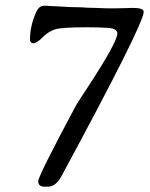

<svg xmlns="http://www.w3.org/2000/svg" viewBox="-20 -603 536 687"><path d="M494.1 -560.5Q494.1 -517.1 199.7 27.8Q179.7 64.9 150.9 64.9H139.6Q116.7 64.9 116.7 45.7Q116.7 26.4 252.9 -227.5Q257.3 -235.4 289.6 -284.2Q399.9 -452.1 399.9 -483.4Q399.9 -503.9 353 -503.9L329.6 -504.9L293 -505.4Q200.7 -505.4 177.2 -498Q153.8 -490.7 132.6 -469.5Q111.3 -448.2 99.4 -448.2Q87.4 -448.2 87.4 -462.9Q87.4 -509.8 108.9 -558.6Q119.6 -582.5 137.2 -582.5H147.5L157.7 -581.5L180.2 -580.6Q236.3 -576.7 275.9 -576.7L288.1 -575.7L300.3 -575.2Q312.5 -574.7 324.7 -574.7L336.4 -574.2Q360.4 -573.2 360.8 -573.2H397.5L456.1 -574.7Q494.1 -574.7 494.1 -560.5Z"/></svg>

Font: Averia Serif Libre Light
Style: Italic
Weight: 300
Italic angle: -8.5°
Version: Version 1.002